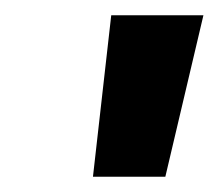

<svg xmlns="http://www.w3.org/2000/svg" viewBox="-20 -818 287 252"><path d="M126 -798H247L197 -586H102Z"/></svg>

Font: SVN-Poppins SemiBold
Style: Italic
Weight: 600
Italic angle: -10°
Designer: Ninad Kale (Devanagari), Jonny Pinhorn (Latin)
Foundry: Indian Type Foundry
Version: Version 3.002 2017; ttfautohint (v1.8.3)